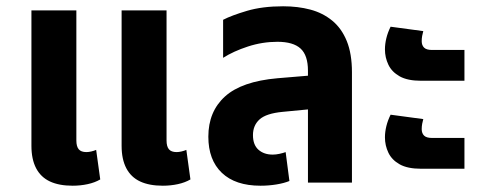

<svg xmlns="http://www.w3.org/2000/svg" viewBox="-20 -581 1542 611"><path d="M211 10Q168 10 139 -3.5Q110 -17 95 -45.5Q80 -74 80 -117V-548H223V-134Q223 -115 230.5 -106Q238 -97 255 -97Q262 -97 270.5 -99Q279 -101 286 -104L299 -10Q282 0 259 5Q236 10 211 10ZM498 10Q455 10 426 -3.5Q397 -17 382 -45.5Q367 -74 367 -117V-548H510V-134Q510 -115 517.5 -106Q525 -97 542 -97Q549 -97 557.5 -99Q566 -101 573 -104L586 -10Q569 0 546 5Q523 10 498 10Z M960 0V-356Q960 -405 936.5 -426.5Q913 -448 863 -448Q815 -448 769 -433Q723 -418 690 -397V-518Q717 -532 766 -546.5Q815 -561 881 -561Q928 -561 967.5 -550.5Q1007 -540 1037 -515.5Q1067 -491 1083.5 -450.5Q1100 -410 1100 -351V0ZM809 10Q729 10 686 -31Q643 -72 643 -146Q643 -226 696 -274Q749 -322 863 -332L983 -342V-235L879 -225Q827 -220 806 -201Q785 -182 785 -151Q785 -120 802.5 -104.5Q820 -89 848 -89Q858 -89 869.5 -91.5Q881 -94 889 -97L901 -5Q884 2 859.5 6Q835 10 809 10Z M1320 -324Q1277 -324 1252 -338Q1227 -352 1216 -375Q1205 -398 1205 -424Q1205 -441 1209.5 -459.5Q1214 -478 1223 -496L1327 -482Q1325 -475 1323.5 -467Q1322 -459 1322 -450Q1322 -437 1329.5 -429.5Q1337 -422 1355 -422H1458V-324ZM1320 -44Q1277 -44 1252 -58Q1227 -72 1216 -95Q1205 -118 1205 -144Q1205 -161 1209.5 -179.5Q1214 -198 1223 -216L1327 -202Q1325 -195 1323.5 -187Q1322 -179 1322 -170Q1322 -157 1329.5 -149.5Q1337 -142 1355 -142H1458V-44Z"/></svg>

Font: Noto Sans Thai SemiCondensed
Style: Bold
Weight: 700
Width: 4
Designer: Monotype Design Team
Foundry: Monotype Imaging Inc.
Version: Version 2.001